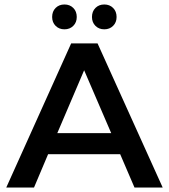

<svg xmlns="http://www.w3.org/2000/svg" viewBox="-20 -838 754 858"><path d="M517 -149H195L132 0H8L298 -644H416L707 0H581ZM477 -243 356 -524 236 -243ZM213 -762Q213 -787 228.5 -802.5Q244 -818 268 -818Q292 -818 307.5 -802.5Q323 -787 323 -762Q323 -738 307.5 -722.5Q292 -707 268 -707Q244 -707 228.5 -722.5Q213 -738 213 -762ZM391 -762Q391 -787 406.5 -802.5Q422 -818 446 -818Q470 -818 485.5 -802.5Q501 -787 501 -762Q501 -738 485.5 -722.5Q470 -707 446 -707Q422 -707 406.5 -722.5Q391 -738 391 -762Z"/></svg>

Font: Montserrat Ace
Style: Bold
Weight: 600
Designer: Julieta Ulanovsky
Foundry: Julieta Ulanovsky
Version: Version 1